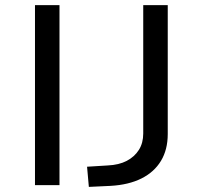

<svg xmlns="http://www.w3.org/2000/svg" viewBox="-20 -725 794 752"><path d="M117 0V-705H213V0ZM328 7 321 -72 402 -77Q446 -79 476.5 -95Q507 -111 524 -138Q541 -165 541 -202V-705H637V-200Q637 -139 610.5 -95Q584 -51 534 -26Q484 -1 413 3Z"/></svg>

Font: Nunito Sans 10pt Expanded
Style: Regular
Weight: 400
Width: 7
Designer: Vernon Adams
Foundry: Vernon Adams
Version: Version 3.101;gftools[0.9.27]